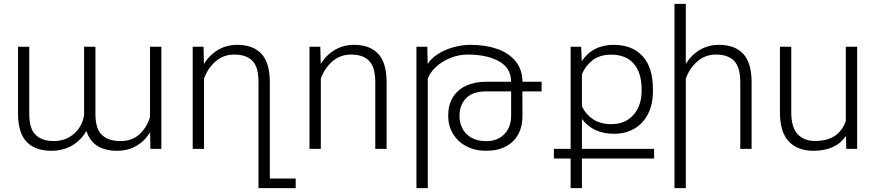

<svg xmlns="http://www.w3.org/2000/svg" viewBox="-20 -770 4534 993"><path d="M755.9 -165V-528.3H814.5V0H757.8L756.3 -85.9Q729 -41 685.5 -15.6Q642.1 9.8 585 9.8Q460 9.8 426.8 -92.8Q400.4 -45.9 353.8 -18.1Q307.1 9.8 246.1 9.8Q161.6 9.8 117.7 -36.4Q73.7 -82.5 73.2 -181.6V-528.3H131.3V-181.2Q131.3 -104.5 164.3 -72.5Q197.3 -40.5 258.3 -40.5Q305.2 -40.5 339.6 -61.3Q374 -82 393.1 -113.8Q412.1 -145.5 415 -178.7V-528.3H473.6V-178.7Q473.6 -104 507.1 -72.3Q540.5 -40.5 602.1 -40.5Q663.6 -40.5 701.7 -75.9Q739.7 -111.3 755.9 -165Z M1509.3 153.3V203.1H1316.9V-346.7Q1316.9 -423.3 1285.2 -455.6Q1253.4 -487.8 1192.4 -487.8Q1134.8 -487.8 1094.5 -452.1Q1054.2 -416.5 1035.2 -363.3V0H976.6V-528.3H1032.7L1034.7 -439Q1063 -485.4 1107.4 -511.7Q1151.9 -538.1 1207 -538.1Q1288.1 -538.1 1331.5 -492.2Q1375 -446.3 1375.5 -346.7V153.3Z M1639.2 -363.3V0H1580.6V-528.3H1636.7L1638.7 -439Q1667 -485.4 1711.4 -511.7Q1755.9 -538.1 1811 -538.1Q1892.1 -538.1 1935.5 -492.2Q1979 -446.3 1979.5 -346.7V0H1920.9V-346.7Q1920.4 -423.3 1888.7 -455.6Q1856.9 -487.8 1796.4 -487.8Q1738.8 -487.8 1698.5 -452.1Q1658.2 -416.5 1639.2 -363.3Z M2682.1 -288.1H2681.6L2682.1 -171.4Q2682.6 -117.7 2660.9 -76.7Q2639.2 -35.6 2596.7 -12.9Q2554.2 9.8 2494.6 9.8Q2436 9.8 2391.4 -13.9Q2346.7 -37.6 2322.3 -78.9Q2297.9 -120.1 2297.9 -171.4Q2297.9 -226.6 2321.8 -266.1Q2345.7 -305.7 2390.1 -326.4Q2434.6 -347.2 2494.6 -347.2H2623.5Q2623 -418.9 2560.3 -453.4Q2497.6 -487.8 2399.4 -487.8Q2352.5 -487.8 2309.3 -470.2Q2266.1 -452.6 2235.1 -424.1Q2204.1 -395.5 2192.4 -363.3V203.1H2133.8V-528.3H2189.9L2191.9 -439Q2210 -468.3 2245.1 -490.7Q2280.3 -513.2 2324.7 -525.6Q2369.1 -538.1 2414.1 -538.1Q2490.2 -538.1 2550.5 -517.3Q2610.8 -496.6 2646.2 -453.6Q2681.6 -410.6 2682.1 -347.2H2781.2V-297.4H2682.1ZM2623.5 -297.4H2494.6Q2424.3 -297.4 2390.4 -262Q2356.4 -226.6 2356.4 -171.4Q2356.4 -136.2 2371.1 -106.4Q2385.7 -76.7 2417 -58.3Q2448.2 -40 2495.6 -40Q2533.7 -40 2562.7 -56.4Q2591.8 -72.8 2607.7 -102.3Q2623.5 -131.8 2623.5 -171.4Z M3362.8 49.8H2989.7V203.1H2931.2V49.8H2844.7V0H2931.2V-528.3H2985.8L2988.8 -453.6Q3045.4 -538.1 3154.3 -538.1Q3249.5 -538.1 3303.2 -479.7Q3356.9 -421.4 3356.9 -308.1V-297.9Q3356.9 -231.4 3332 -181.6Q3307.1 -131.8 3261.5 -105Q3215.8 -78.1 3155.3 -78.1Q3047.4 -78.1 2989.7 -154.8V0H3362.8ZM2989.7 -219.7Q3010.3 -177.2 3048.1 -152.6Q3085.9 -127.9 3142.1 -127.9Q3190.9 -127.9 3226.3 -150.4Q3261.7 -172.9 3280 -211.7Q3298.3 -250.5 3298.3 -297.9V-308.1Q3298.3 -393.6 3257.8 -440.4Q3217.3 -487.3 3141.1 -487.3Q3083 -487.3 3046.1 -459.5Q3009.3 -431.6 2989.7 -386.7Z M3526.9 -363.3V203.1H3468.3V-750H3526.9V-439Q3554.7 -485.4 3599.1 -511.7Q3643.6 -538.1 3698.7 -538.1Q3779.8 -538.1 3823.2 -492.2Q3866.7 -446.3 3867.2 -346.7V0H3808.6V-346.7Q3808.1 -423.3 3776.4 -455.6Q3744.6 -487.8 3684.1 -487.8Q3626.5 -487.8 3586.2 -452.1Q3545.9 -416.5 3526.9 -363.3Z M4356.9 0 4355.5 -66.9Q4302.7 9.8 4187.5 9.8Q4106 9.8 4060.1 -37.8Q4014.2 -85.4 4013.7 -188V-528.3H4072.3V-189.5Q4072.3 -110.4 4105.7 -75.7Q4139.2 -41 4194.3 -41Q4260.7 -41 4299.8 -68.8Q4338.9 -96.7 4354.5 -145V-528.3H4413.1V0Z"/></svg>

Font: Mardoto Light
Style: Regular
Weight: 400
Designer: Christian Robertson, Vahan Hovhannisyan
Foundry: Google
Version: Version 1.000